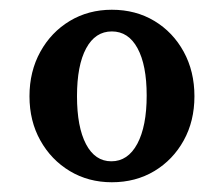

<svg xmlns="http://www.w3.org/2000/svg" viewBox="-20 -792 460 394"><path d="M209.5 -418Q161.5 -418 123.2 -441Q85 -464 62.8 -503.8Q40.5 -543.5 40.5 -594.5Q40.5 -645.5 62.8 -685.8Q85 -726 123.2 -749Q161.5 -772 209.5 -772Q258.5 -772 296.8 -749Q335 -726 357 -685.8Q379 -645.5 379 -594.5Q379 -543.5 357 -503.8Q335 -464 296.8 -441Q258.5 -418 209.5 -418ZM208.5 -461Q242.5 -461 261.8 -497Q281 -533 281 -596Q281 -658.5 262.2 -693Q243.5 -727.5 209.5 -727.5Q175.5 -727.5 156.8 -692.8Q138 -658 138 -594.5Q138 -531.5 156.5 -496.2Q175 -461 208.5 -461Z"/></svg>

Font: Libre Caslon Text
Style: Regular
Weight: 400
Designer: Pablo Impallari, Rodrigo Fuenzalida, Katja Schimmel
Foundry: Pablo Impallari, Rodrigo Fuenzalida
Version: Version 2.000